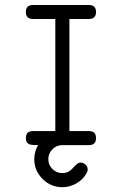

<svg xmlns="http://www.w3.org/2000/svg" viewBox="-20 -591 496 782"><path d="M371.1 -28.6Q371.1 0 342.5 0H234.1Q210.4 0 193.6 16.8Q176.8 33.7 176.8 57.1Q176.8 80.8 193.6 97.4Q210.4 114 234.1 114Q259.5 114 277.7 92.5Q295.9 71 307.4 71Q318.8 71 328 79.3Q337.2 87.6 337.2 99.1Q337.2 106.2 332.8 113.8Q319.3 139.9 291.6 155.6Q263.9 171.4 234.1 171.4Q186.8 171.4 153.2 137.7Q119.6 104 119.6 57.1Q119.6 26.4 135.3 0Q109.9 0 101.8 -2.4Q85.4 -8.3 85.4 -28.6Q85.4 -57.1 114 -57.1H205.3V-513.7H114Q85.4 -513.7 85.4 -542.2Q85.4 -570.6 114 -570.6H342.5Q371.1 -570.6 371.1 -542.2Q371.1 -513.7 342.5 -513.7H262.7V-57.1H342.5Q371.1 -57.1 371.1 -28.6Z"/></svg>

Font: EnergyBar
Style: Regular
Weight: 400
Italic angle: -10°
Version: 1.0 2000-03-28